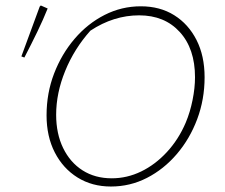

<svg xmlns="http://www.w3.org/2000/svg" viewBox="-20 -674 822 701"><path d="M385 7Q316 7 263 -26Q210 -59 180 -117.5Q150 -176 150 -253Q150 -334 177.5 -405.5Q205 -477 252.5 -532.5Q300 -588 362 -619.5Q424 -651 494 -651Q564 -651 616 -618.5Q668 -586 697.5 -528Q727 -470 727 -392Q727 -311 700 -239Q673 -167 625.5 -111.5Q578 -56 516.5 -24.5Q455 7 385 7ZM388 -23Q444 -23 495.5 -48Q547 -73 589.5 -119Q632 -165 658 -226Q674 -264 683 -308.5Q692 -353 692 -392Q692 -496 636.5 -557Q581 -618 488 -618Q395 -618 310 -562Q251 -496 218 -415Q185 -334 185 -255Q185 -186 210.5 -133.5Q236 -81 281.5 -52Q327 -23 388 -23ZM69 -464 58 -468 125 -650 129 -654 154 -643Q138 -603 116.5 -558.5Q95 -514 69 -464Z"/></svg>

Font: Piazzolla SC Thin
Style: Italic
Weight: 100
Italic angle: -11.3°
Designer: Juan Pablo del Peral
Foundry: Huerta Tipografica
Version: Version 1.330